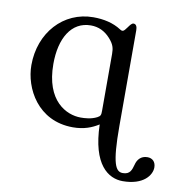

<svg xmlns="http://www.w3.org/2000/svg" viewBox="-73 -512 739 770"><g transform="rotate(10 296.0 -127.0)"><path d="M322 -368.4C342 -346 346 -331.1 346 -307V-129V-77C346 -59 345 -54 332 -47.2C308.6 -35.1 281.8 -34 266 -34C208 -34 121 -76 121 -227C121 -331 163 -405 243 -405C273.4 -405 300.1 -392.9 322 -368.4ZM346.2 -20.1C350.3 143.8 417.8 188 476 188C561 188 592 143 592 112C592 90 579 76 558 76C531 76 517 94 512 115C506 136 501 156 471 156C442 156 425 128 425 -28V-121V-129V-417C425 -431 421 -442 410 -442C403 -442 397.1 -434.3 389 -423C376 -405 372 -402 360 -409.8C328.4 -430.3 289.4 -439 247 -439C125 -439 35 -339 35 -207C35 -114 98 10 242 10C286.9 10 318.7 -2.8 346.2 -20.1Z"/></g></svg>

Font: Libertinus Math
Style: Regular
Weight: 400
Designer: Philipp H. Poll
Foundry: Khaled Hosny
Version: Version 6.2